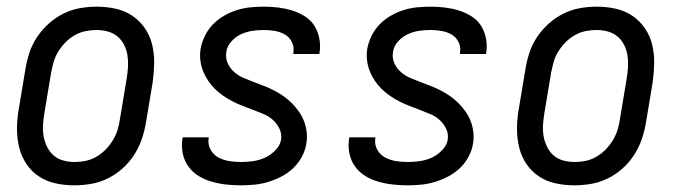

<svg xmlns="http://www.w3.org/2000/svg" viewBox="-20 -548 2040 576"><path d="M203 8Q174 8 146.5 2Q119 -4 96.5 -19Q74 -34 59 -56.5Q44 -79 37.5 -106Q31 -133 31 -161.5Q31 -190 36 -219L56 -339Q60 -364 68 -389Q76 -414 91 -436.5Q106 -459 126 -477Q146 -495 170 -507Q194 -519 219.5 -523.5Q245 -528 270 -528Q299 -528 326.5 -522Q354 -516 376.5 -501Q399 -486 414.5 -463.5Q430 -441 436.5 -414Q443 -387 442.5 -358.5Q442 -330 438 -301L418 -181Q414 -156 405.5 -131Q397 -106 382.5 -83.5Q368 -61 348 -43Q328 -25 304 -13Q280 -1 254 3.5Q228 8 203 8ZM204 -62Q221 -62 237.5 -65.5Q254 -69 269.5 -78Q285 -87 297.5 -100Q310 -113 319 -128Q328 -143 333 -159.5Q338 -176 340 -192L360 -312Q363 -330 364 -347.5Q365 -365 362.5 -381.5Q360 -398 352.5 -413Q345 -428 332.5 -438.5Q320 -449 303.5 -453.5Q287 -458 270 -458Q253 -458 236 -454.5Q219 -451 203.5 -442Q188 -433 175.5 -420Q163 -407 154 -392Q145 -377 140.5 -360.5Q136 -344 133 -328L113 -208Q110 -190 109 -172.5Q108 -155 111 -138.5Q114 -122 121.5 -107Q129 -92 141 -81.5Q153 -71 170 -66.5Q187 -62 204 -62Z M702 8Q680 8 658 5.5Q636 3 615 -3Q594 -9 576 -20Q558 -31 545.5 -48Q533 -65 528.5 -86.5Q524 -108 527 -130L528 -136H606V-133Q603 -115 611.5 -99.5Q620 -84 634.5 -76Q649 -68 666.5 -65Q684 -62 703 -62Q720 -62 738.5 -64.5Q757 -67 774 -74.5Q791 -82 805.5 -96.5Q820 -111 823 -128Q826 -146 818.5 -161.5Q811 -177 799 -188Q787 -199 771.5 -205.5Q756 -212 740.5 -218Q725 -224 709 -230Q693 -236 678.5 -243.5Q664 -251 650 -260.5Q636 -270 624.5 -281.5Q613 -293 604 -306.5Q595 -320 589 -335.5Q583 -351 581 -368Q579 -385 582 -403Q586 -423 595.5 -442Q605 -461 620 -476Q635 -491 653.5 -501.5Q672 -512 691.5 -518Q711 -524 731 -526Q751 -528 771 -528Q793 -528 814 -525.5Q835 -523 855 -517Q875 -511 893 -500Q911 -489 922 -472.5Q933 -456 937.5 -435Q942 -414 939 -392L938 -386H860V-389Q863 -406 856 -421Q849 -436 835.5 -444Q822 -452 805.5 -455Q789 -458 771 -458Q755 -458 737.5 -455.5Q720 -453 703.5 -445.5Q687 -438 674 -423.5Q661 -409 659 -392Q656 -374 663 -358.5Q670 -343 682.5 -332Q695 -321 710 -314.5Q725 -308 741 -302Q757 -296 772.5 -290Q788 -284 802.5 -276.5Q817 -269 830.5 -259.5Q844 -250 855.5 -238.5Q867 -227 876.5 -213.5Q886 -200 892 -184.5Q898 -169 900 -152Q902 -135 899 -117Q896 -97 885.5 -77.5Q875 -58 859 -43Q843 -28 823.5 -18Q804 -8 784 -2Q764 4 743 6Q722 8 702 8Z M1202 8Q1180 8 1158 5.5Q1136 3 1115 -3Q1094 -9 1076 -20Q1058 -31 1045.5 -48Q1033 -65 1028.5 -86.5Q1024 -108 1027 -130L1028 -136H1106V-133Q1103 -115 1111.5 -99.5Q1120 -84 1134.5 -76Q1149 -68 1166.5 -65Q1184 -62 1203 -62Q1220 -62 1238.5 -64.5Q1257 -67 1274 -74.5Q1291 -82 1305.5 -96.5Q1320 -111 1323 -128Q1326 -146 1318.5 -161.5Q1311 -177 1299 -188Q1287 -199 1271.5 -205.5Q1256 -212 1240.5 -218Q1225 -224 1209 -230Q1193 -236 1178.5 -243.5Q1164 -251 1150 -260.5Q1136 -270 1124.5 -281.5Q1113 -293 1104 -306.5Q1095 -320 1089 -335.5Q1083 -351 1081 -368Q1079 -385 1082 -403Q1086 -423 1095.5 -442Q1105 -461 1120 -476Q1135 -491 1153.5 -501.5Q1172 -512 1191.5 -518Q1211 -524 1231 -526Q1251 -528 1271 -528Q1293 -528 1314 -525.5Q1335 -523 1355 -517Q1375 -511 1393 -500Q1411 -489 1422 -472.5Q1433 -456 1437.5 -435Q1442 -414 1439 -392L1438 -386H1360V-389Q1363 -406 1356 -421Q1349 -436 1335.5 -444Q1322 -452 1305.5 -455Q1289 -458 1271 -458Q1255 -458 1237.5 -455.5Q1220 -453 1203.5 -445.5Q1187 -438 1174 -423.5Q1161 -409 1159 -392Q1156 -374 1163 -358.5Q1170 -343 1182.5 -332Q1195 -321 1210 -314.5Q1225 -308 1241 -302Q1257 -296 1272.5 -290Q1288 -284 1302.5 -276.5Q1317 -269 1330.5 -259.5Q1344 -250 1355.5 -238.5Q1367 -227 1376.5 -213.5Q1386 -200 1392 -184.5Q1398 -169 1400 -152Q1402 -135 1399 -117Q1396 -97 1385.5 -77.5Q1375 -58 1359 -43Q1343 -28 1323.5 -18Q1304 -8 1284 -2Q1264 4 1243 6Q1222 8 1202 8Z M1703 8Q1674 8 1646.5 2Q1619 -4 1596.5 -19Q1574 -34 1559 -56.5Q1544 -79 1537.5 -106Q1531 -133 1531 -161.5Q1531 -190 1536 -219L1556 -339Q1560 -364 1568 -389Q1576 -414 1591 -436.5Q1606 -459 1626 -477Q1646 -495 1670 -507Q1694 -519 1719.5 -523.5Q1745 -528 1770 -528Q1799 -528 1826.5 -522Q1854 -516 1876.5 -501Q1899 -486 1914.5 -463.5Q1930 -441 1936.5 -414Q1943 -387 1942.5 -358.5Q1942 -330 1938 -301L1918 -181Q1914 -156 1905.5 -131Q1897 -106 1882.5 -83.5Q1868 -61 1848 -43Q1828 -25 1804 -13Q1780 -1 1754 3.5Q1728 8 1703 8ZM1704 -62Q1721 -62 1737.5 -65.5Q1754 -69 1769.5 -78Q1785 -87 1797.5 -100Q1810 -113 1819 -128Q1828 -143 1833 -159.5Q1838 -176 1840 -192L1860 -312Q1863 -330 1864 -347.5Q1865 -365 1862.5 -381.5Q1860 -398 1852.5 -413Q1845 -428 1832.5 -438.5Q1820 -449 1803.5 -453.5Q1787 -458 1770 -458Q1753 -458 1736 -454.5Q1719 -451 1703.5 -442Q1688 -433 1675.5 -420Q1663 -407 1654 -392Q1645 -377 1640.5 -360.5Q1636 -344 1633 -328L1613 -208Q1610 -190 1609 -172.5Q1608 -155 1611 -138.5Q1614 -122 1621.5 -107Q1629 -92 1641 -81.5Q1653 -71 1670 -66.5Q1687 -62 1704 -62Z"/></svg>

Font: Iosevka Algr
Style: Italic
Weight: 400
Italic angle: -9°
Monospace: yes
Designer: Belleve Invis
Foundry: Belleve Invis
Version: Version 26.0.2; ttfautohint (v1.8.3)